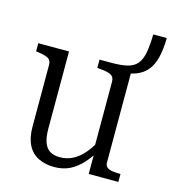

<svg xmlns="http://www.w3.org/2000/svg" viewBox="-104 -767 775 863"><g transform="rotate(15 283.0 -335.5)"><path d="M157 -509V-149Q157 -112 165.5 -87.5Q174 -63 192 -51Q210 -39 240 -39Q273 -39 301 -54Q329 -69 353 -97.5Q377 -126 398 -169L411 -127Q385 -82 357.5 -51.5Q330 -21 298.5 -5.5Q267 10 227 10Q184 10 152 -6Q120 -22 103 -55.5Q86 -89 86 -141V-428Q86 -450 70 -458Q54 -466 23 -470L14 -471V-509ZM353 -509Q399 -509 428 -516Q457 -523 473 -542Q489 -561 495.5 -595Q502 -629 503 -681H566Q565 -627 555.5 -589Q546 -551 526 -527.5Q506 -504 474.5 -492Q443 -480 398 -478L451 -501V-70Q451 -57 459.5 -49.5Q468 -42 483.5 -39.5Q499 -37 519 -37H523V0H385V-108L379 -114V-428Q379 -450 362.5 -458.5Q346 -467 313 -469L299 -471V-509Z"/></g></svg>

Font: Roboto Serif 28pt Condensed Light
Style: Regular
Weight: 300
Width: 3
Designer: Greg Gazdowicz
Foundry: Commercial Type
Version: Version 1.008